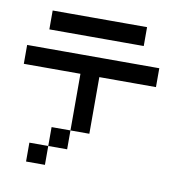

<svg xmlns="http://www.w3.org/2000/svg" viewBox="-63 -563 626 626"><g transform="rotate(10 250.0 -250.0)"><path d="M62.5 -437.5V-500H125V-437.5ZM125 -437.5V-500H187.5V-437.5ZM187.5 -437.5V-500H250V-437.5ZM250 -437.5V-500H312.5V-437.5ZM0 -312.5V-375H62.5V-312.5ZM62.5 -312.5V-375H125V-312.5ZM125 -312.5V-375H187.5V-312.5ZM187.5 -312.5V-375H250V-312.5ZM250 -312.5V-375H312.5V-312.5ZM62.5 0V-62.5H125V0ZM312.5 -312.5V-375H375V-312.5ZM312.5 -437.5V-500H375V-437.5ZM187.5 -250V-312.5H250V-250ZM187.5 -187.5V-250H250V-187.5ZM187.5 -125V-187.5H250V-125ZM375 -312.5V-375H437.5V-312.5ZM125 -62.5V-125H187.5V-62.5Z"/></g></svg>

Font: AprilSans
Style: Regular
Weight: 400
Designer: typesprite
Version: Version 1.001;PS 001.001;hotconv 1.0.88;makeotf.lib2.5.64775